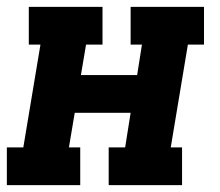

<svg xmlns="http://www.w3.org/2000/svg" viewBox="-21 -540 641 560"><path d="M-1 0V-110H47L97 -410H63V-520H278V-410H230L215 -321H379L393 -410H360V-520H574V-410H527L477 -110H510V0H296V-110H344L360 -211H197L180 -110H213V0Z"/></svg>

Font: Iosevka Etoile XBdObl
Style: Regular
Weight: 800
Italic angle: -9°
Designer: Belleve Invis
Foundry: Belleve Invis
Version: Version 15.5.2; ttfautohint (v1.8.4)